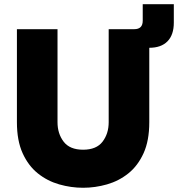

<svg xmlns="http://www.w3.org/2000/svg" viewBox="-20 -878 842 908"><path d="M373 10Q316 10 260 -6Q204 -22 159 -58Q114 -94 87 -153.5Q60 -213 60 -300V-740H252V-300Q252 -246 281 -208Q310 -170 373 -170Q436 -170 465 -208Q494 -246 494 -300V-740H615Q655 -740 655 -780V-858H802V-771Q802 -713 772 -682.5Q742 -652 686 -652V-300Q686 -213 659 -153.5Q632 -94 587 -58Q542 -22 486 -6Q430 10 373 10Z"/></svg>

Font: Be Vietnam Pro Black
Style: Regular
Weight: 900
Designer: Lam Bao, Tony Le, Vietanh Nguyen
Foundry: Yellow Type Foundry
Version: Version 1.002; ttfautohint (v1.8.3)